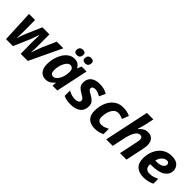

<svg xmlns="http://www.w3.org/2000/svg" viewBox="212 -1913 3075 3075"><g transform="rotate(45 1749.5 -375.0)"><path d="M61 -546H198L200 -304Q200 -264 199.5 -224.5Q199 -185 195 -139H199Q204 -157 212 -179.5Q220 -202 227.5 -223.5Q235 -245 241.5 -261.5Q248 -278 251 -284L364 -546H524V-284Q524 -250 523.5 -215.5Q523 -181 519 -139H524Q529 -156 536.5 -178.5Q544 -201 552.5 -224Q561 -247 568.5 -268Q576 -289 582 -304L689 -546H839L580 0H419L416 -254Q416 -269 416.5 -290Q417 -311 418 -334.5Q419 -358 419.5 -380.5Q420 -403 421 -420H415Q408 -402 400.5 -380.5Q393 -359 385.5 -337.5Q378 -316 371 -296.5Q364 -277 358 -264L244 0H86Z M986 10Q946 10 911 -9.5Q876 -29 854 -72.5Q832 -116 832 -188Q832 -255 850 -320Q868 -385 901 -438.5Q934 -492 980.5 -524Q1027 -556 1085 -556Q1137 -556 1169.5 -534Q1202 -512 1220 -476H1224L1252 -546H1365L1249 0H1139L1146 -71H1142Q1113 -35 1075.5 -12.5Q1038 10 986 10ZM1044 -109Q1074 -109 1100 -133Q1126 -157 1144.5 -194.5Q1163 -232 1171 -275Q1178 -311 1178 -357Q1178 -392 1160 -414.5Q1142 -437 1110 -437Q1083 -437 1059.5 -415.5Q1036 -394 1018.5 -359Q1001 -324 991 -281Q981 -238 981 -195Q981 -109 1044 -109ZM1255 -621Q1228 -621 1210.5 -633Q1193 -645 1193 -675Q1193 -712 1212.5 -732Q1232 -752 1267 -752Q1292 -752 1310 -740.5Q1328 -729 1328 -699Q1328 -664 1310.5 -642.5Q1293 -621 1255 -621ZM1068 -621Q1041 -621 1023.5 -633Q1006 -645 1006 -675Q1006 -712 1025.5 -732Q1045 -752 1080 -752Q1105 -752 1123 -740.5Q1141 -729 1141 -699Q1141 -664 1123 -642.5Q1105 -621 1068 -621Z M1557 10Q1504 10 1465.5 2.5Q1427 -5 1393 -22V-143Q1430 -122 1469 -110.5Q1508 -99 1549 -99Q1584 -99 1611 -113.5Q1638 -128 1638 -158Q1638 -178 1622 -194Q1606 -210 1556 -238Q1505 -266 1477.5 -298Q1450 -330 1450 -382Q1450 -467 1505 -511.5Q1560 -556 1658 -556Q1705 -556 1749 -545.5Q1793 -535 1835 -510L1787 -405Q1758 -422 1725.5 -434Q1693 -446 1661 -446Q1637 -446 1618 -434.5Q1599 -423 1599 -400Q1599 -380 1615 -366Q1631 -352 1673 -330Q1722 -304 1754.5 -270Q1787 -236 1787 -180Q1787 -86 1724.5 -38Q1662 10 1557 10Z M2102 10Q2045 10 1999 -10Q1953 -30 1926 -74.5Q1899 -119 1899 -191Q1899 -264 1918 -330Q1937 -396 1974 -447Q2011 -498 2065 -527Q2119 -556 2188 -556Q2237 -556 2275.5 -547Q2314 -538 2348 -521L2303 -409Q2277 -420 2251.5 -428.5Q2226 -437 2194 -437Q2147 -437 2114.5 -402.5Q2082 -368 2065 -314Q2048 -260 2048 -203Q2048 -156 2070 -132.5Q2092 -109 2132 -109Q2169 -109 2200.5 -120.5Q2232 -132 2266 -149V-29Q2231 -11 2192 -0.5Q2153 10 2102 10Z M2517 -760H2664L2636 -628Q2631 -606 2624 -579Q2617 -552 2610 -529Q2603 -506 2598 -490Q2593 -474 2593 -473H2597Q2627 -510 2664 -533Q2701 -556 2750 -556Q2820 -556 2855.5 -513.5Q2891 -471 2891 -399Q2891 -366 2880 -311L2815 0H2668L2735 -319Q2743 -356 2743 -377Q2743 -437 2690 -437Q2665 -437 2643.5 -420.5Q2622 -404 2605 -375Q2588 -346 2574.5 -308Q2561 -270 2551 -226L2503 0H2356Z M3202 10Q3106 10 3046 -42Q2986 -94 2986 -201Q2986 -270 3005.5 -333.5Q3025 -397 3063.5 -447Q3102 -497 3159 -526.5Q3216 -556 3291 -556Q3382 -556 3428 -514Q3474 -472 3474 -407Q3474 -321 3396.5 -269Q3319 -217 3160 -217H3135Q3134 -211 3134 -206.5Q3134 -202 3134 -197Q3134 -153 3159 -127Q3184 -101 3231 -101Q3274 -101 3309 -110.5Q3344 -120 3392 -143V-32Q3349 -11 3304.5 -0.5Q3260 10 3202 10ZM3151 -316H3173Q3258 -316 3295.5 -342.5Q3333 -369 3333 -404Q3333 -450 3282 -450Q3254 -450 3227.5 -433Q3201 -416 3180.5 -386Q3160 -356 3151 -316Z"/></g></svg>

Font: BC Sans
Style: Bold Italic
Weight: 700
Italic angle: -12°
Designer: Monotype Design Team
Province of B.C.
Foundry: Monotype Imaging Inc.
Version: Version 2.000;GOOG;noto-source:20170915:90ef993387c0